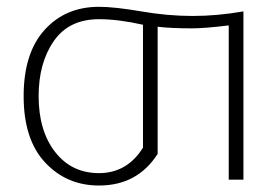

<svg xmlns="http://www.w3.org/2000/svg" viewBox="-20 -538 836 575"><path d="M50.8 -250Q50.8 -378.9 113.3 -448.2Q175.8 -517.6 276.4 -517.6Q323.2 -517.6 402.8 -503.9Q482.4 -490.2 556.6 -490.2Q630.9 -490.2 709 -503.9V0H665V-461.9Q592.8 -453.1 555.7 -453.1Q489.3 -453.1 452.1 -458V-77.1Q391.6 17.6 276.4 17.6Q179.7 17.6 115.2 -51.3Q50.8 -120.1 50.8 -250ZM95.7 -250Q95.7 -146.5 145 -83Q194.3 -19.5 276.4 -19.5Q360.4 -19.5 408.2 -95.7V-463.9Q334 -480.5 276.4 -480.5Q186.5 -480.5 141.1 -415Q95.7 -349.6 95.7 -250Z"/></svg>

Font: Gothic A1 ExtraLight
Style: Regular
Weight: 275
Designer: HanYang I&C Co.,Ltd.
Foundry: HanYang I&C Co.,Ltd.
Version: Version 2.50